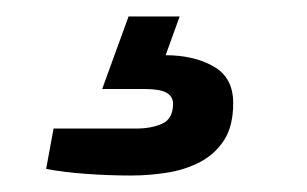

<svg xmlns="http://www.w3.org/2000/svg" viewBox="-20 -31 373 233"><path d="M139 182Q112 182 84.5 180Q57 178 36 174L45 125H145Q164 125 177 119Q190 113 190 95Q190 86 182 81.5Q174 77 155 77H104L136 -11H198L181 36Q215 36 239 49.5Q263 63 263 94Q263 122 252 139Q241 156 223 165.5Q205 175 183 178.5Q161 182 139 182Z"/></svg>

Font: Archivo VF Beta
Style: Italic
Weight: 400
Italic angle: -10°
Designer: Hector Gatti
Foundry: Omnibus-Type
Version: Version 1.002